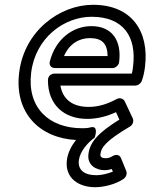

<svg xmlns="http://www.w3.org/2000/svg" viewBox="-20 -548 630 801"><path d="M110 -245C128 -391 248 -478 362 -478C494 -478 551 -396 535 -270C534 -259 532 -248 530 -241H208C198 -241 180 -235 180 -213C180 -112 246 -52 344 -52C386 -52 427 -63 464 -80L478 -49C391 5 355 44 349 95C343 141 381 162 416 162C426 162 438 160 446 157L451 168C429 177 401 183 383 183C330 183 304 160 309 120C314 83 346 47 375 26C375 26 394 -25 359 -17C344 -13 335 -13 323 -13C185 -13 92 -98 110 -245ZM60 -245C39 -76 146 28 297 36C279 59 263 88 259 120C250 196 309 233 377 233C413 233 463 221 496 198C506 191 511 177 507 166L485 112C478 94 460 97 450 103C440 109 432 112 422 112C402 112 398 105 399 95C402 68 419 41 522 -20C534 -27 539 -42 534 -54L500 -126C495 -136 480 -142 467 -135C428 -114 391 -102 350 -102C283 -102 242 -133 232 -191H545C554 -191 566 -198 571 -209C577 -225 582 -245 585 -270C603 -418 529 -528 368 -528C229 -528 81 -419 60 -245ZM210 -264H449C464 -264 476 -278 477 -289C488 -376 450 -439 361 -439C285 -439 212 -386 188 -292C185 -282 188 -264 210 -264ZM247 -314C269 -365 310 -389 355 -389C407 -389 428 -365 429 -314Z"/></svg>

Font: Falling Sky
Style: ExtOuObl
Weight: 400
Designer: Paul D. Hunt
Foundry: Adobe Systems Incorporated
Version: Version 1.02